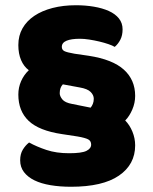

<svg xmlns="http://www.w3.org/2000/svg" viewBox="-20 -666 586 733"><path d="M496 -111Q496 -38 434 4.5Q372 47 251 47Q209 47 173 41Q137 35 111.5 22.5Q86 10 71.5 -9Q57 -28 57 -54Q57 -78 67 -94.5Q77 -111 91 -122Q120 -106 157.5 -93.5Q195 -81 244 -81Q292 -81 310 -90Q328 -99 328 -114Q328 -128 316.5 -134Q305 -140 276 -145L217 -154Q129 -167 89.5 -204.5Q50 -242 50 -305Q50 -332 60.5 -356Q71 -380 90 -398Q71 -412 60.5 -436.5Q50 -461 50 -494Q50 -530 66 -558Q82 -586 111 -605.5Q140 -625 180.5 -635.5Q221 -646 270 -646Q306 -646 338.5 -640.5Q371 -635 395.5 -624Q420 -613 434 -595.5Q448 -578 448 -554Q448 -531 439.5 -514.5Q431 -498 418 -487Q410 -492 394 -497.5Q378 -503 359 -507.5Q340 -512 320.5 -515Q301 -518 285 -518Q252 -518 234 -510.5Q216 -503 216 -487Q216 -476 225.5 -471Q235 -466 264 -461L319 -453Q410 -439 453 -400Q496 -361 496 -300Q496 -273 485 -247.5Q474 -222 458 -206Q475 -189 485.5 -163.5Q496 -138 496 -111ZM208 -310Q208 -299 218 -286.5Q228 -274 256 -269L326 -255Q331 -261 334.5 -269.5Q338 -278 338 -289Q338 -303 326 -315Q314 -327 285 -332L220 -344Q208 -332 208 -310Z"/></svg>

Font: Baloo Tamma
Style: Regular
Weight: 400
Designer: Divya Kowshik and Ek Type
Foundry: Ek Type
Version: Version 1.007;PS 1.000;hotconv 1.0.88;makeotf.lib2.5.647800